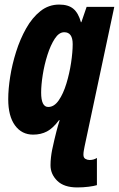

<svg xmlns="http://www.w3.org/2000/svg" viewBox="-20 -579 520 840"><path d="M318 241Q260 241 230.5 212Q201 183 201 144Q201 127 203 109.5Q205 92 208 77L218 32Q221 19 227 -4.5Q233 -28 241 -53H238Q212 -18 185.5 -4Q159 10 125 10Q75 10 45.5 -30.5Q16 -71 16 -145Q16 -189 24.5 -243Q33 -297 50.5 -352.5Q68 -408 94.5 -455Q121 -502 157 -530.5Q193 -559 239 -559Q279 -559 301 -540.5Q323 -522 334 -482H336L359 -549H480L350 62Q348 73 346.5 81Q345 89 345 98Q345 111 353.5 116Q362 121 372 121Q390 121 404 112V231Q391 235 367.5 238Q344 241 318 241ZM191 -111Q217 -111 237 -140Q257 -169 270.5 -213.5Q284 -258 291 -304.5Q298 -351 298 -386Q298 -438 261 -438Q238 -438 219.5 -409.5Q201 -381 187.5 -338.5Q174 -296 167 -251.5Q160 -207 160 -174Q160 -111 191 -111Z"/></svg>

Font: Noto Sans ExtraCondensed ExtraBold
Style: Italic
Weight: 800
Width: 2
Italic angle: -12°
Designer: Monotype Design Team
Foundry: Monotype Imaging Inc.
Version: Version 2.013; ttfautohint (v1.8.4.7-5d5b)